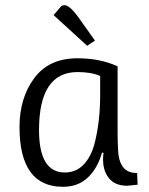

<svg xmlns="http://www.w3.org/2000/svg" viewBox="-20 -706 571 738"><path d="M278 -429Q130 -429 130 -206Q130 -43 229 -43Q271 -43 299.5 -71.5Q328 -100 342 -149Q365 -234 365 -341V-414Q331 -429 278 -429ZM376 -93Q376 -105 378 -119H372Q355 -59 317.5 -23.5Q280 12 222 12Q55 12 55 -218Q55 -329 111.5 -405.5Q168 -482 278 -482Q365 -482 432 -451V-197Q432 -164 434 -126.5Q436 -89 450 -68Q467 -41 507 -41L509 4L469 8Q416 8 393 -29Q376 -56 376 -93ZM228 -686Q249 -686 286 -633L345 -550L315 -530L186 -648L216 -683Q221 -686 228 -686Z"/></svg>

Font: Ruluko
Style: Regular
Weight: 400
Designer: Ana Sanfelippo, Angelica Diaz, Meme Hernandez
Foundry: Ana Sanfelippo, Angelica Diaz y Meme Hernandez
Version: Version 1.001